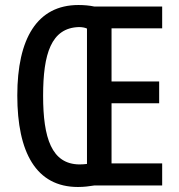

<svg xmlns="http://www.w3.org/2000/svg" viewBox="-20 -740 713 766"><path d="M293 -720C128 -720 49 -586 49 -359C49 -132 124 6 291 6C316 6 337 3 356 0H627V-88H425V-328H615V-415H425V-627H627V-714H356C337 -718 316 -720 293 -720ZM295 -632C307 -632 319 -630 327 -626V-86C320 -85 308 -84 297 -84C186 -85 152 -189 152 -358C152 -525 184 -629 295 -632Z"/></svg>

Font: Noto Sans Gujarati ExtraCondensed Medium
Style: Regular
Weight: 500
Width: 2
Designer: Jelle Bosma - Monotype Design Team, Universal Thirst
Foundry: Monotype Imaging Inc.
Version: Version 2.106